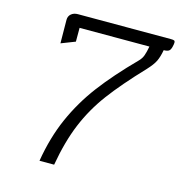

<svg xmlns="http://www.w3.org/2000/svg" viewBox="-104 -793 834 887"><g transform="rotate(15 312.5 -350.0)"><path d="M487 -566Q501 -580 507 -597Q513 -614 518 -641H184V-575L117 -549L116 -661Q116 -679 128.5 -689.5Q141 -700 160 -700H605Q616 -700 620.5 -698Q625 -696 625 -688Q625 -681 622 -669Q618 -652 610 -647Q602 -642 586 -642Q580 -609 570 -588Q560 -567 533 -538Q438 -438 381.5 -362Q325 -286 289.5 -200.5Q254 -115 234 0H164Q183 -115 224.5 -209Q266 -303 329 -386.5Q392 -470 487 -566Z"/></g></svg>

Font: Niramit Light
Style: Italic
Weight: 300
Italic angle: -10°
Designer: Katatrad Aksorn Co.,Ltd.
Foundry: Cadson Demak Co.,Ltd.
Version: Version 1.000; ttfautohint (v1.6)